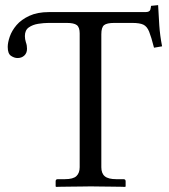

<svg xmlns="http://www.w3.org/2000/svg" viewBox="-20 -731 663 753"><path d="M550.3 -683.6Q567.4 -683.6 569.8 -693.8Q572.3 -704.1 572.3 -708L600.1 -710.9Q602.1 -671.9 604.7 -631.8Q607.4 -591.8 615.7 -549.3L584 -543.9Q573.2 -586.4 564.9 -606.9Q556.6 -627.4 542.2 -634.3Q527.8 -641.1 498.5 -641.1H428.2Q399.4 -641.1 388.4 -632.6Q377.4 -624 377.4 -596.7V-75.2Q377.4 -50.8 391.1 -39.6Q404.8 -28.3 436 -28.3H464.4Q472.7 -28.3 472.7 -20V0L470.7 2Q470.7 2 455.8 1.5Q440.9 1 418.7 1Q396.5 1 374.3 0.5Q352.1 0 335.9 0Q322.3 0 299.6 0.5Q276.9 1 253.9 1Q231 1 215.6 1.5Q200.2 2 200.2 2L198.2 0V-20Q198.2 -28.3 206.5 -28.3H234.4Q267.1 -28.3 279.8 -40.5Q292.5 -52.7 292.5 -75.2V-600.1Q292.5 -624 281.2 -632.6Q270 -641.1 241.7 -641.1H170.9Q151.9 -641.1 130.1 -637.7Q108.4 -634.3 93 -623.5Q77.6 -612.8 77.6 -589.4Q77.6 -577.6 81.5 -565.4Q84 -558.6 85 -552.2Q85.9 -545.9 85.9 -539.6Q85.9 -522.9 75.4 -513.2Q64.9 -503.4 48.8 -503.4Q36.1 -503.4 23.2 -512Q10.3 -520.5 10.3 -546.9Q10.3 -564 18.3 -587.4Q26.4 -610.8 44.9 -632.6Q63.5 -654.3 95 -668.9Q126.5 -683.6 171.9 -683.6Z"/></svg>

Font: Kurinto Seri
Style: Regular
Weight: 400
Designer: Kurinto was developed by Clint Goss from a range of fonts that are compatible with the SIL Open Font License Version 1.1
Foundry: Clinton F. Goss
Version: Version 2.196; July 25, 2020